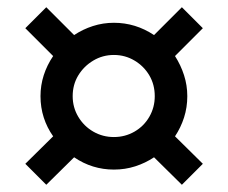

<svg xmlns="http://www.w3.org/2000/svg" viewBox="-20 -535 630 531"><path d="M108 -24 50 -82 127 -158Q110 -182 101 -210Q92 -238 92 -269Q92 -299 101 -327Q110 -355 127 -380L50 -457L108 -515L185 -438Q209 -454 237 -463Q265 -472 295 -472Q355 -472 406 -438L483 -515L541 -457L464 -380Q480 -355 489 -327Q498 -299 498 -269Q498 -238 489 -210Q480 -182 464 -158L541 -82L483 -24L406 -100Q382 -84 354 -75Q326 -66 295 -66Q235 -66 185 -100ZM295 -156Q326 -156 352 -171Q378 -186 393 -212Q408 -238 408 -269Q408 -301 393 -326.5Q378 -352 352 -367.5Q326 -383 295 -383Q264 -383 238 -367.5Q212 -352 196.5 -326.5Q181 -301 181 -269Q181 -238 196.5 -212Q212 -186 238 -171Q264 -156 295 -156Z"/></svg>

Font: Pitagon Sans Text Medium
Style: Regular
Weight: 500
Designer: Travis Tran
Foundry: Pitagon
Version: Version 1.000; ttfautohint (v1.8.4.7-5d5b);gftools[0.9.26]